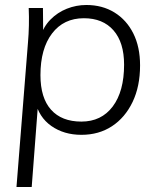

<svg xmlns="http://www.w3.org/2000/svg" viewBox="-20 -533 631 769"><path d="M46 216 92 -362Q98 -431 95 -501H152L153 -396L142 -386Q154 -426 182 -454.5Q210 -483 247.5 -498Q285 -513 326 -513Q390 -513 438.5 -483Q487 -453 514 -399Q541 -345 541 -271Q541 -187 511 -124.5Q481 -62 428.5 -27.5Q376 7 306 7Q236 7 185.5 -28.5Q135 -64 121 -129L134 -138L107 216ZM306 -46Q386 -46 431.5 -106.5Q477 -167 477 -274Q477 -363 434.5 -411.5Q392 -460 316 -460Q235 -460 188.5 -399Q142 -338 142 -232Q142 -141 184.5 -93.5Q227 -46 306 -46Z"/></svg>

Font: Muli Light
Style: Italic
Weight: 300
Italic angle: -4.541°
Designer: Vernon Adams
Foundry: Vernon Adams
Version: Version 2.100; ttfautohint (v1.8.1.43-b0c9)